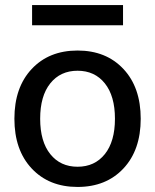

<svg xmlns="http://www.w3.org/2000/svg" viewBox="-20 -730 614 760"><path d="M107 -630V-710H467V-630ZM105.5 -457Q174 -530 287 -530Q400 -530 468.5 -457Q537 -384 537 -260Q537 -136 468.5 -63Q400 10 287 10Q174 10 105.5 -63Q37 -136 37 -260Q37 -384 105.5 -457ZM179 -120Q219 -70 287 -70Q355 -70 395 -120Q435 -170 435 -260Q435 -350 395 -400Q355 -450 287 -450Q219 -450 179 -400Q139 -350 139 -260Q139 -170 179 -120Z"/></svg>

Font: M PLUS 1p Medium
Style: Regular
Weight: 500
Version: Version 1.062